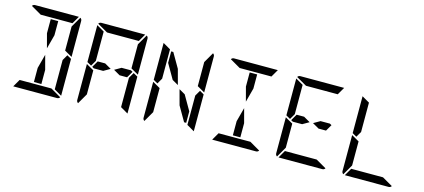

<svg xmlns="http://www.w3.org/2000/svg" viewBox="-70 -1641 5037 2282"><g transform="rotate(15 2448.0 -500.0)"><path d="M362 -713V-887H454V-713L408 -540ZM664 -523 717 -493V-41Q717 -41 717 -39L624 -93V-95V-103V-113V-218V-454ZM454 -287V-113H362V-287L408 -460ZM698 -994Q717 -982 717 -959V-517L624 -570V-607V-782V-866ZM233 -907 105 -981Q117 -1000 140 -1000H676Q676 -1000 678 -1000L624 -907H621H590H454H362ZM583 -93 711 -19Q699 0 676 0H140Q140 0 138 0L192 -93H195H226H362H454Z M1203 -500 1123 -454H1028H1008L985 -467L1031 -546H1123ZM1440 -546 1463 -533 1417 -454H1325L1245 -500L1325 -546ZM1480 -523 1533 -493V-41Q1533 -41 1533 -39L1440 -93V-95V-103V-113V-218V-454ZM1008 -218V-134L934 -6Q915 -18 915 -41V-483L1008 -430ZM1514 -994Q1533 -982 1533 -959V-517L1440 -570V-607V-782V-866ZM1049 -907 921 -981Q933 -1000 956 -1000H1492Q1492 -1000 1494 -1000L1440 -907H1437H1406H1270H1178ZM915 -959Q915 -959 915 -961L1008 -907V-905V-895V-887V-782V-578V-546L968 -477L915 -507Z M1844 -746V-887H1870L1974 -707L2024 -521L1949 -564ZM2296 -523 2349 -493V-41Q2349 -41 2349 -39L2256 -93V-95V-103V-113V-218V-454ZM1824 -218V-134L1750 -6Q1731 -18 1731 -41V-483L1824 -430ZM2330 -994Q2349 -982 2349 -959V-517L2256 -570V-607V-782V-866ZM2236 -254V-113H2210L2106 -293L2056 -479L2131 -436ZM1731 -959Q1731 -959 1731 -961L1824 -907V-905V-895V-887V-782V-578V-546L1784 -477L1731 -507Z M2810 -713V-887H2902V-713L2856 -540ZM2902 -287V-113H2810V-287L2856 -460ZM2681 -907 2553 -981Q2565 -1000 2588 -1000H3124Q3124 -1000 3126 -1000L3072 -907H3069H3038H2902H2810ZM3031 -93 3159 -19Q3147 0 3124 0H2588Q2588 0 2586 0L2640 -93H2643H2674H2810H2902Z M3651 -500 3571 -454H3476H3456L3433 -467L3479 -546H3571ZM3888 -546 3911 -533 3865 -454H3773L3693 -500L3773 -546ZM3456 -218V-134L3382 -6Q3363 -18 3363 -41V-483L3456 -430ZM3497 -907 3369 -981Q3381 -1000 3404 -1000H3940Q3940 -1000 3942 -1000L3888 -907H3885H3854H3718H3626ZM3847 -93 3975 -19Q3963 0 3940 0H3404Q3404 0 3402 0L3456 -93H3459H3490H3626H3718ZM3363 -959Q3363 -959 3363 -961L3456 -907V-905V-895V-887V-782V-578V-546L3416 -477L3363 -507Z M4272 -218V-134L4198 -6Q4179 -18 4179 -41V-483L4272 -430ZM4663 -93 4791 -19Q4779 0 4756 0H4220Q4220 0 4218 0L4272 -93H4275H4306H4442H4534ZM4179 -959Q4179 -959 4179 -961L4272 -907V-905V-895V-887V-782V-578V-546L4232 -477L4179 -507Z"/></g></svg>

Font: DSEG14 Modern
Style: Regular
Weight: 400
Designer: Keshikan(Twitter:@keshinomi_88pro)
Version: Version 0.46